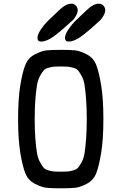

<svg xmlns="http://www.w3.org/2000/svg" viewBox="-20 -1020 658 1040"><path d="M203 -795H201Q183 -795 183 -816Q184 -835 202 -861.5Q220 -888 238.5 -906Q257 -924 292 -957Q296 -961 299 -963.5Q302 -966 305 -969Q337 -1000 367 -1000H368Q381 -1000 391 -989.5Q401 -979 401 -965Q401 -952 392.5 -936.5Q384 -921 376 -912L367 -904Q311 -852 272 -823.5Q233 -795 203 -795ZM352 -795H350Q332 -795 332 -816Q333 -835 351 -861.5Q369 -888 387.5 -906Q406 -924 441 -957Q445 -961 448 -963.5Q451 -966 454 -969Q486 -1000 516 -1000H517Q530 -1000 540 -989.5Q550 -979 550 -965Q550 -952 541.5 -936.5Q533 -921 524 -912L516 -904Q460 -852 421 -823.5Q382 -795 352 -795ZM389 -3Q364 0 310 0Q256 0 230.5 -3Q205 -6 169 -24.5Q133 -43 117.5 -81Q102 -119 90 -192Q78 -265 78 -375Q78 -485 90 -558Q102 -631 117.5 -669Q133 -707 169 -725.5Q205 -744 230.5 -747Q256 -750 310 -750Q364 -750 389 -747Q414 -744 450 -725.5Q486 -707 501 -669Q516 -631 528 -558Q540 -485 540 -375Q540 -265 528 -192Q516 -119 501 -81Q486 -43 450 -24.5Q414 -6 389 -3ZM273.5 -91Q285 -90 310 -90Q335 -90 346.5 -91Q358 -92 376.5 -97Q395 -102 403.5 -112.5Q412 -123 423 -143Q434 -163 438.5 -193.5Q443 -224 446.5 -269.5Q450 -315 450 -375Q450 -435 446.5 -480.5Q443 -526 438.5 -556.5Q434 -587 423 -607Q412 -627 403.5 -637.5Q395 -648 376.5 -653Q358 -658 346.5 -659Q335 -660 310 -660Q285 -660 273.5 -659Q262 -658 243 -653Q224 -648 215.5 -637.5Q207 -627 196 -607Q185 -587 180 -556.5Q175 -526 171.5 -480.5Q168 -435 168 -375Q168 -315 171.5 -269.5Q175 -224 180 -193.5Q185 -163 196 -143Q207 -123 215.5 -112.5Q224 -102 243 -97Q262 -92 273.5 -91Z"/></svg>

Font: Hermit
Style: Regular
Weight: 400
Designer: Pablo Caro
Version: Version 2.000;PS 002.000;hotconv 1.0.88;makeotf.lib2.5.64775